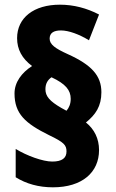

<svg xmlns="http://www.w3.org/2000/svg" viewBox="-20 -784 495 820"><path d="M42 -385C42 -298 88 -257 189 -207C254 -176 264 -164 264 -137C264 -109 245 -94 203 -94C163 -94 94 -119 47 -148V-27C92 1 145 16 206 16C331 16 403 -48 403 -143C403 -192 383 -232 347 -261C388 -294 413 -330 413 -390C413 -461 371 -507 269 -553C216 -577 192 -594 192 -619C192 -643 209 -654 240 -654C274 -654 319 -637 360 -612L403 -722C351 -749 295 -764 236 -764C124 -764 53 -708 53 -621C53 -573 74 -534 117 -502C73 -474 42 -433 42 -385ZM174 -403C174 -427 184 -443 200 -454C260 -426 282 -399 282 -362C282 -340 275 -324 264 -311L242 -323C192 -352 174 -373 174 -403Z"/></svg>

Font: Noto Sans Arabic UI Cn Bk
Style: Regular
Weight: 900
Width: 3
Designer: Monotype Design Team, Nadine Chahine and Nizar Qandah
Foundry: Monotype Imaging Inc.
Version: Version 2.010